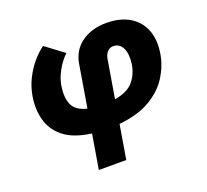

<svg xmlns="http://www.w3.org/2000/svg" viewBox="-126 -691 1132 1049"><g transform="rotate(-20 440.0 -166.5)"><path d="M277.3 204.5 310.7 4.3Q206 -9.9 150.9 -54.7Q95.9 -99.4 79.4 -163.2Q62.9 -226.9 74.6 -297.6Q83.1 -349.1 106 -395.1Q128.9 -441.1 159.8 -477.5Q190.7 -513.8 222.7 -536.6L329.2 -456.7Q295.5 -424.4 271.8 -380.7Q248.2 -337 242.2 -297.6Q231.9 -233.3 250 -190.5Q268.1 -147.7 333.5 -131.7L374.3 -376.8Q386.7 -452.4 445.1 -494.5Q503.6 -536.6 589.1 -536.6Q668.3 -536.6 722.5 -504.8Q776.6 -473 800.1 -414.4Q823.5 -355.8 810 -275.9Q799.4 -210.9 761.7 -150.4Q724.1 -89.8 652.9 -47.2Q581.7 -4.6 469.8 6.7L436.8 204.5ZM492.5 -128.2Q567.5 -141 601.2 -180.4Q634.9 -219.8 644.2 -275.9Q652.3 -333.8 635.7 -369.1Q619 -404.5 581 -404.5Q561.1 -404.5 547.1 -388.8Q533 -373.2 529.1 -346.6Z"/></g></svg>

Font: Inter UI Extra Bold
Style: Italic
Weight: 800
Italic angle: 9.39999°
Designer: Rasmus Andersson
Foundry: rsms
Version: 3.2;8d6f07862